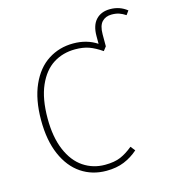

<svg xmlns="http://www.w3.org/2000/svg" viewBox="-120 -917 917 1025"><g transform="rotate(-15 338.0 -404.5)"><path d="M676 -787 660 -765Q642 -777 624.5 -783Q607 -789 583 -789Q550 -789 530 -768Q510 -747 510 -699V-633L493 -611Q455 -637 423 -648.5Q391 -660 347 -660Q279 -660 226 -626.5Q173 -593 141.5 -521.5Q110 -450 110 -341Q110 -238 140.5 -166Q171 -94 224 -58.5Q277 -23 343 -23Q395 -23 429 -37.5Q463 -52 498 -81L518 -56Q483 -25 440.5 -7.5Q398 10 342 10Q264 10 203.5 -30.5Q143 -71 108.5 -150Q74 -229 74 -341Q74 -455 109.5 -534.5Q145 -614 206.5 -653.5Q268 -693 345 -693Q420 -693 476 -656V-699Q476 -758 504.5 -788.5Q533 -819 583 -819Q636 -819 676 -787Z"/></g></svg>

Font: FiraGO UltraLight
Style: Regular
Weight: 200
Designer: bBox Type
Foundry: bBox Type GmbH
Version: Version 1.001